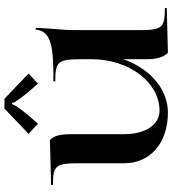

<svg xmlns="http://www.w3.org/2000/svg" viewBox="22 -758 742 825"><g transform="rotate(-90 392.5 -346.0)"><path d="M229.5 -593.9 273 -553.4 312.5 -598.9C347.6 -642.3 355 -656.7 357 -664.9H361C363 -656.7 372 -640.4 405.5 -598.9L445 -553.4L488.5 -593.9L380 -697.4H338ZM10 -489C93.4 -489 103 -477.5 103 -377V-183C103 -70.7 190.2 5 321 5C422.5 5 510.1 -73.5 550 -185.8V-87C550 -42 559 -13 578 5L770 0V-8C684.5 -8 675 -19.5 675 -120V-367C675 -425.5 676.7 -446.4 679.2 -475C680.9 -494.8 683 -518.8 685 -563H677C672 -491 588.7 -487 455 -487V-479C540.5 -479 550 -467.8 550 -367V-322C550 -162.1 451 -31 329 -31C268.7 -31 228 -91.8 228 -183V-410C228 -455.5 222 -484 203 -502L10 -497Z"/></g></svg>

Font: Prida01
Style: Black
Weight: 900
Designer: gluk
Foundry: gluk
Version: Version 00.072